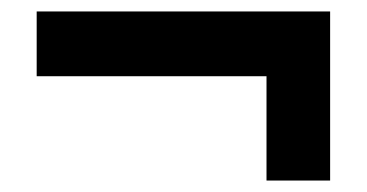

<svg xmlns="http://www.w3.org/2000/svg" viewBox="-20 -484 640 335"><path d="M445 -169V-351H44V-464H556V-169Z"/></svg>

Font: Chivo Mono SemiBold
Style: Regular
Weight: 600
Monospace: yes
Designer: Hector Gatti
Foundry: Omnibus-Type
Version: Version 1.008